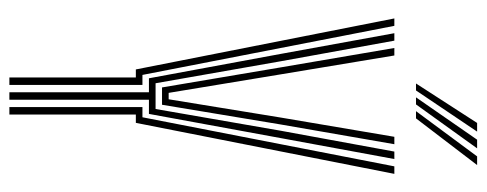

<svg xmlns="http://www.w3.org/2000/svg" viewBox="-326 -686 1012 399"><g transform="rotate(90 179.5 -486.0)"><path d="M171.2 0V-290H142.2L91.5 -564L48.5 -800H64L106.8 -564L152.5 -303.8H206L251.2 -564L294.5 -800H310L266.5 -564L216.2 -290H186.8V0ZM140.5 0V-262.8H123.8L17.8 -800H33.2L135.2 -276.5H156V0ZM202 0V-276.5H223.2L325.2 -800H340.8L234.8 -262.8H217.5V0ZM161.2 -317.2 119.5 -564 79.2 -800H94.8L134 -564L172.5 -331H185.8L223.8 -564L263.8 -800H279.2L238.2 -564L197.2 -317.2ZM153 -845 235 -972H253L167.5 -845ZM210.5 -845 304.5 -972H322.5L225.5 -845ZM181.8 -845 269.8 -972H287.8L196.5 -845Z"/></g></svg>

Font: Big Shoulders Inline Display Thin Medium
Style: Regular
Weight: 500
Version: Version 2.002